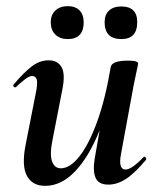

<svg xmlns="http://www.w3.org/2000/svg" viewBox="-20 -591 516 624"><path d="M127 13Q85 13 67.5 -19.5Q50 -52 63 -119L98 -297Q103 -326 98.5 -335Q94 -344 85 -344Q75 -344 62 -334Q49 -324 33 -309Q29 -305 25 -309Q21 -313 25 -317Q57 -355 83 -375Q109 -395 138 -395Q168 -395 180.5 -372Q193 -349 182 -297L151 -138Q141 -90 149 -67Q157 -44 178 -44Q207 -44 237.5 -82Q268 -120 295 -193.5Q322 -267 340 -374L358 -373Q339 -255 304 -168Q269 -81 224 -34Q179 13 127 13ZM332 9Q300 9 290.5 -13.5Q281 -36 288 -77L340 -374Q345 -394 396 -394Q416 -394 422.5 -391Q429 -388 429 -386Q429 -382 424 -360Q419 -338 414 -312L373 -89Q364 -40 388 -40Q398 -40 412.5 -50Q427 -60 446 -80Q449 -84 453 -79.5Q457 -75 454 -71Q418 -28 389.5 -9.5Q361 9 332 9ZM200 -464Q175.2 -464 160.1 -478.5Q145 -492.9 145 -519Q145 -543 160.1 -557Q175.2 -571 200 -571Q225.3 -571 238.7 -557Q252 -543 252 -519Q252 -464 200 -464ZM374.4 -464Q320 -464 320 -519Q320 -543.2 334.3 -556.6Q348.5 -570 374.4 -570Q426 -570 426 -519Q426 -464 374.4 -464Z"/></svg>

Font: Cormorant Light
Style: Italic
Weight: 300
Italic angle: -10°
Designer: Christian Thalmann (Catharsis Fonts)
Foundry: Catharsis Fonts
Version: Version 4.000